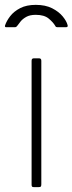

<svg xmlns="http://www.w3.org/2000/svg" viewBox="-39 -770 298 790"><path d="M131 -12Q131 -5 129 -2.5Q127 0 119 0H102Q95 0 93 -2Q91 -4 91 -10V-520Q91 -530 100 -530H122Q131 -530 131 -520ZM232 -658H197Q194 -658 192 -659Q190 -660 188 -664Q180 -678 161.5 -693.5Q143 -709 108 -709Q84 -709 69 -700.5Q54 -692 46 -682Q38 -672 33 -665Q30 -661 28 -659.5Q26 -658 21 -658H-14Q-18 -658 -18.5 -661Q-19 -664 -18 -666Q-12 -684 3 -703.5Q18 -723 44 -736.5Q70 -750 108 -750Q148 -750 175.5 -736Q203 -722 219 -702.5Q235 -683 239 -667Q242 -658 232 -658Z"/></svg>

Font: Libre Franklin Thin
Style: Regular
Weight: 100
Designer: Pablo Impallari, Rodrigo Fuenzalida, Nhung Nguyen
Foundry: Impallari Type
Version: Version 3.000